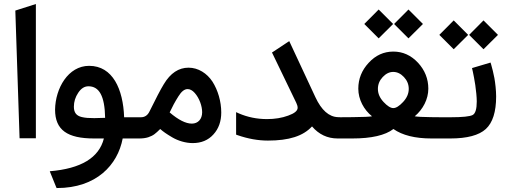

<svg xmlns="http://www.w3.org/2000/svg" viewBox="-20 -701 2570 972"><path d="M79.1 -1H161.6V-680.7L57.6 -647.5Z M659.2 0C661.6 0 663.6 -4.9 665.5 -15.1C667 -25.4 668 -35.6 668 -45.9V-62.5C668 -72.8 667 -82.5 665.5 -92.8C663.6 -102.5 661.6 -107.4 659.2 -107.4H608.4C603.5 -249.5 550.8 -367.7 431.2 -367.7C324.7 -367.7 260.3 -253.4 258.8 -146C258.8 -42.5 321.3 0 456.1 0H505.9C481.4 97.7 390.1 152.8 231.9 166L236.8 178.2L263.7 244.6L266.6 251H268.1C467.8 251 575.7 134.3 601.1 0ZM354 -160.6C354 -186 361.3 -209.5 376 -231.4C390.6 -253.4 407.7 -264.2 427.7 -264.2C481.9 -264.2 510.3 -215.8 512.2 -104.5C491.7 -103.5 473.6 -103 457.5 -103C429.7 -103 413.1 -104 394 -108.4C367.7 -114.7 354 -129.9 354 -160.6Z M653.8 -107.4C641.6 -107.4 635.3 -92.3 635.3 -62.5V-45.9C635.3 -15.1 641.6 0 653.8 0H685.5C702.6 0 717.8 -2 731 -6.3C743.7 -10.7 753.9 -15.6 762.2 -22C770 -27.8 779.8 -36.6 791 -47.9C806.2 -34.7 821.8 -23.4 851.6 -5.9C881.3 11.7 919.9 23.4 955.6 23.4C999 23.4 1034.2 8.8 1060.5 -20.5C1086.9 -49.3 1100.1 -86.4 1100.1 -131.3C1100.1 -188 1083 -244.6 1055.7 -287.6C1027.8 -330.1 983.4 -358.4 934.6 -358.4C884.3 -358.4 842.8 -330.6 809.6 -275.4C792.5 -247.6 768.6 -201.2 736.8 -136.7C727.5 -117.2 712.9 -107.4 693.4 -107.4ZM951.2 -75.2C920.4 -75.2 882.8 -94.2 838.9 -131.8C851.6 -159.2 866.2 -186.5 883.3 -213.4C898.4 -237.8 913.6 -250 929.7 -250C941.9 -250 954.1 -243.7 965.8 -230.5C989.3 -204.1 1003.4 -164.1 1003.4 -132.8C1003.4 -97.7 982.4 -75.2 951.2 -75.2Z M1704.1 0C1706.5 0 1708.5 -4.9 1710.4 -15.1C1711.9 -25.4 1712.9 -35.6 1712.9 -45.9V-62.5C1712.9 -72.8 1711.9 -82.5 1710.4 -92.8C1708.5 -102.5 1706.5 -107.4 1704.1 -107.4L1690.9 -107.9C1645.5 -109.4 1607.4 -143.1 1576.7 -209L1449.2 -482.4L1444.3 -492.7L1435.1 -486.8L1364.3 -439.9L1356.9 -435.1L1360.8 -427.2L1480 -180.2C1484.4 -170.9 1486.8 -162.6 1486.8 -155.3C1486.8 -140.1 1470.7 -127 1439 -115.7C1407.2 -104 1371.6 -98.1 1332 -98.1C1280.8 -98.1 1233.4 -107.9 1189 -127L1175.3 -133.3V-118.2V-26.4V-19.5L1181.6 -17.1C1234.9 1.5 1286.1 10.7 1336.4 10.7C1443.4 10.7 1514.6 -12.2 1559.6 -61C1594.2 -20.5 1637.7 0 1689 0Z M2211.9 0C2214.4 0 2216.3 -4.9 2218.3 -15.1C2219.7 -25.4 2220.7 -35.6 2220.7 -45.9V-62.5C2220.7 -72.8 2219.7 -82.5 2218.3 -92.8C2216.3 -102.5 2214.4 -107.4 2211.9 -107.4L2162.6 -107.9C2119.6 -108.4 2091.8 -109.9 2079.6 -112.3C2121.1 -147 2148.4 -198.7 2148.4 -252C2148.4 -301.8 2130.9 -345.7 2096.2 -383.3C2061 -420.9 2019.5 -439.9 1971.2 -439.9C1922.9 -439.9 1881.3 -420.9 1846.7 -383.3C1811.5 -345.7 1793.9 -301.8 1793.9 -252C1793.9 -197.3 1822.3 -145 1863.3 -112.3C1852.1 -109.9 1818.8 -108.4 1764.2 -107.9L1698.7 -107.4C1686.5 -107.4 1680.2 -92.3 1680.2 -62.5V-45.9C1680.2 -15.1 1686.5 0 1698.7 0H1763.7C1860.8 0 1930.2 -16.1 1971.7 -47.9C2017.1 -16.1 2081.1 0 2164.6 0ZM1897 -652.8 1824.2 -579.6 1897 -506.8 1970.2 -579.6ZM2047.9 -652.8 1975.1 -579.6 2047.9 -506.8 2121.1 -579.6ZM2049.3 -251C2049.3 -227.1 2039.6 -205.1 2020.5 -184.6C2001.5 -164.1 1984.9 -153.8 1971.2 -153.8C1957.5 -153.8 1940.9 -164.1 1921.9 -184.6C1902.8 -205.1 1893.1 -227.1 1893.1 -251C1893.1 -273.9 1901.4 -293.9 1917.5 -311C1933.6 -328.1 1951.2 -336.9 1970.7 -336.9C1990.7 -336.9 2008.8 -328.1 2024.9 -311C2041 -293.9 2049.3 -273.9 2049.3 -251Z M2201.7 -107.4C2189.5 -107.4 2183.1 -92.3 2183.1 -62.5V-45.9C2183.1 -15.1 2189.5 0 2201.7 0H2259.8C2344.7 0 2404.8 -16.1 2439.5 -47.9C2474.1 -79.6 2491.7 -134.8 2491.7 -212.4C2491.7 -243.7 2487.3 -281.2 2482.9 -305.7C2480.5 -317.9 2478 -329.6 2475.1 -341.8C2469.2 -365.7 2467.8 -370.6 2466.3 -375L2463.4 -384.3L2369.6 -356.4L2374 -336.9C2377.4 -322.8 2381.8 -296.9 2386.2 -270C2390.1 -242.7 2393.6 -209.5 2393.6 -187.5C2393.6 -148.9 2386.7 -126 2372.6 -118.7C2358.4 -111.3 2321.3 -107.4 2261.7 -107.4ZM2276.9 -597.7 2204.1 -524.4 2276.9 -451.7 2350.1 -524.4ZM2427.7 -597.7 2355 -524.4 2427.7 -451.7 2501 -524.4Z"/></svg>

Font: Samim Medium
Style: Regular
Weight: 500
Foundry: DejaVu fonts team - Redesigned by Saber Rastikerdar
Version: Version 4.0.5